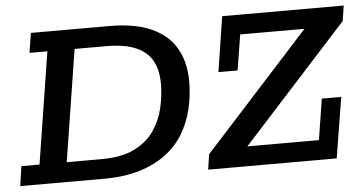

<svg xmlns="http://www.w3.org/2000/svg" viewBox="-45 -660 1393 738"><g transform="rotate(-5 652.0 -291.5)"><path d="M5 0 16 -76H86L154 -507H85L97 -583H399Q498 -583 561.5 -554.5Q625 -526 656 -472.5Q687 -419 687 -345Q687 -289 674.5 -237.5Q662 -186 636 -143Q610 -100 567.5 -68Q525 -36 465.5 -18Q406 0 328 0ZM191 -76H325Q404 -76 453.5 -101Q503 -126 530 -166.5Q557 -207 567.5 -254Q578 -301 578 -345Q578 -397 558.5 -433Q539 -469 495.5 -488Q452 -507 380 -507H259ZM730 0 739 -59 1146 -507H898L876 -370H802L835 -583H1304L1295 -524L888 -76H1164L1189 -234H1264L1226 0Z"/></g></svg>

Font: Rokkitt SemiBold Medium
Style: Italic
Weight: 500
Italic angle: -9°
Version: Version 3.103